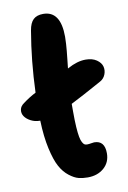

<svg xmlns="http://www.w3.org/2000/svg" viewBox="-103 -837 583 877"><g transform="rotate(-10 188.5 -398.5)"><path d="M231.9 -13.2Q209 -13.2 189.7 -18.1Q170.4 -22.9 147 -41Q123.5 -59.1 106.9 -89.4Q90.3 -119.6 77.9 -175.3Q65.4 -231 63 -306.2H61Q38.6 -306.2 19.5 -316.2Q0.5 -326.2 -8.8 -340.1Q-18.1 -354 -15.4 -370.6Q-12.7 -387.2 4.9 -398.9Q32.7 -419.9 64 -436Q69.3 -583 92.8 -719.2Q98.6 -753.9 114.7 -769Q130.9 -784.2 160.2 -784.2Q241.2 -784.2 241.2 -664.1Q241.2 -649.4 240 -630.9Q238.8 -612.3 237.5 -598.9Q236.3 -585.4 233.4 -559.3Q230.5 -533.2 229 -519L231 -520Q275.9 -544.9 314.9 -544.9Q346.2 -544.9 366 -531.2Q385.7 -517.6 390.4 -499.5Q395 -481.4 387.9 -463.1Q380.9 -444.8 363.8 -435.1Q267.6 -381.8 217.8 -356.9V-320.8Q217.8 -279.3 219.7 -249.5Q221.7 -219.7 224.9 -203.1Q228 -186.5 233.2 -177Q238.3 -167.5 243.2 -164.8Q248 -162.1 254.9 -162.1Q263.7 -162.1 273.9 -164.1Q284.2 -166 288.1 -166Q336.9 -166 336.9 -106.9Q336.9 -64.9 307.4 -39.1Q277.8 -13.2 231.9 -13.2Z"/></g></svg>

Font: Shantell Sans Bouncy
Style: Bold
Weight: 700
Designer: Stephen Nixon, Anya Danilova, Shantell Martin
Foundry: Arrow Type
Version: Version 1.006;[9816181b4]